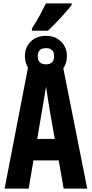

<svg xmlns="http://www.w3.org/2000/svg" viewBox="-20 -1105 540 1125"><path d="M261 -925Q296 -958 337.5 -1003Q379 -1048 400 -1076V-1085H249Q233 -1052 213 -1015Q193 -978 167 -938V-925ZM201 -776Q201 -823 250 -823Q297 -823 297 -776Q297 -728 250 -728Q201 -728 201 -776ZM226 -456Q231 -485 238 -526Q245 -567 250 -598Q254 -567 260.5 -526.5Q267 -486 272 -455L301 -291H198ZM176 -165H324L353 0H491L351 -705Q372 -735 372 -776Q372 -827 338 -861Q304 -895 250 -895Q194 -895 160 -861.5Q126 -828 126 -776Q126 -737 144 -709L7 0H148Z"/></svg>

Font: Noto Sans Mono UI Condensed ExtraBold
Style: Regular
Weight: 800
Width: 3
Designer: Monotype Design team
Foundry: Monotype Imaging Inc.
Version: 1.000